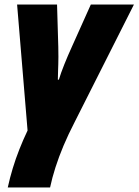

<svg xmlns="http://www.w3.org/2000/svg" viewBox="-20 -573 601 833"><path d="M13.7 240.2Q22.9 198.2 35.4 157Q47.9 115.7 64 75Q80.1 34.2 99.6 -6.8L54.2 -553.2H227.5L232.9 -369.6Q233.4 -344.2 233.4 -326.7Q233.4 -309.1 232.9 -294.7Q232.4 -280.3 231.9 -264.6Q231.4 -249 231 -227.5H235.4Q244.1 -256.3 259 -293.5Q273.9 -330.6 291 -368.2L374 -553.2H561L303.7 -43Q276.4 9.8 255.6 59.1Q234.9 108.4 220.5 153.6Q206.1 198.7 197.3 240.2Z"/></svg>

Font: Open Sans SemiCondensed ExtraBold
Style: Italic
Weight: 800
Width: 4
Italic angle: -12°
Designer: Monotype Design Team
Foundry: Monotype Imaging Inc.
Version: Version 3.003